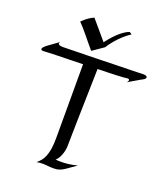

<svg xmlns="http://www.w3.org/2000/svg" viewBox="-179 -1035 976 1144"><g transform="rotate(20 309.5 -463.5)"><path d="M620.1 -682.1Q614.7 -679.2 603.5 -672.9Q593.8 -667.5 576.9 -657.5Q560.1 -647.5 533.2 -631.8Q541.5 -642.6 540.8 -647.2Q540 -651.9 536.1 -653.3Q531.2 -655.3 522.9 -653.8Q518.1 -652.8 502 -651.6Q485.8 -650.4 461.7 -649.4Q437.5 -648.4 406.7 -647.5Q376 -646.5 341.8 -646Q339.8 -564.5 338.4 -500Q336.9 -435.5 335.7 -385.7Q334.5 -335.9 333.7 -299.3Q333 -262.7 332.5 -236.8Q331.1 -176.3 331.1 -152.8Q330.6 -134.8 326.2 -117.2Q322.3 -102.1 314.5 -84.7Q306.6 -67.4 292 -53.2Q301.3 -52.2 309.6 -52Q317.9 -51.8 326.2 -51.8Q349.1 -51.8 367.4 -54Q385.7 -56.2 398.9 -58.6Q412.1 -61 420.2 -63.5Q428.2 -65.9 430.2 -66.9Q404.3 -49.3 387.2 -36.6Q370.1 -23.9 356.4 -15.9Q342.8 -7.8 329.6 -3.9Q316.4 0 298.8 0Q275.4 0 259 -2Q242.7 -3.9 226.1 -3.9Q217.8 -3.9 209.2 -3.2Q200.7 -2.4 189.9 0Q203.6 -11.7 215.1 -25.6Q226.6 -39.6 234.4 -59.6Q242.2 -79.6 246.6 -107.4Q251 -135.3 251 -174.8V-643.1Q208.5 -642.1 167.7 -641.1Q127 -640.1 94.2 -639.4Q61.5 -638.7 39.3 -637.7Q17.1 -636.7 11.2 -636.2Q-2.4 -634.8 -8.3 -637.2Q-14.2 -639.6 -13.7 -644.8Q-13.2 -649.9 -6.6 -657.2Q0 -664.6 11.2 -672.9L78.1 -721.2Q70.8 -712.4 73.5 -708Q76.2 -703.6 82 -701.2Q88.9 -698.7 100.1 -698.2Q107.9 -698.2 131.8 -698.7Q155.8 -699.2 190.2 -700Q224.6 -700.7 266.6 -701.4Q308.6 -702.1 352.1 -703.4Q395.5 -704.6 437.5 -705.6Q479.5 -706.5 513.9 -707.3Q548.3 -708 572.3 -708.7Q596.2 -709.5 604 -710Q619.1 -710.4 626 -707.5Q632.8 -704.6 633.5 -699.7Q634.3 -694.8 630.1 -689.9Q626 -685.1 620.1 -682.1ZM430.2 -66.9V-67.4Q430.7 -67.9 431.2 -67.9ZM147.9 -876Q152.8 -880.4 158.4 -886Q164.1 -891.6 172.1 -898.2Q180.2 -904.8 191.7 -912.4Q203.1 -919.9 219.7 -927.2Q245.6 -897 272 -865.7Q298.3 -834.5 320.8 -808.1Q358.9 -857.9 391.1 -884.8Q423.3 -911.6 446.8 -918.9L461.9 -909.2Q425.3 -884.8 394 -852.1Q362.8 -819.3 339.8 -783.2L269 -734.4Q253.4 -752.4 236.3 -773.4Q219.2 -794.4 203.1 -814Q187 -833.5 172.6 -849.9Q158.2 -866.2 147.9 -876Z"/></g></svg>

Font: Quintessential
Style: Regular
Weight: 400
Designer: Astigmatic (AOETI)
Foundry: Astigmatic (AOETI)
Version: Version 1.000